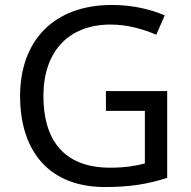

<svg xmlns="http://www.w3.org/2000/svg" viewBox="-20 -744 768 774"><path d="M407 -377V-297H564V-85C528 -76 487 -68 424 -68C232 -68 155 -186 155 -357C155 -535 255 -645 426 -645C494 -645 559 -626 610 -604L644 -682C583 -708 511 -724 431 -724C197 -724 61 -580 61 -357C61 -131 181 10 403 10C503 10 577 -2 654 -27V-377Z"/></svg>

Font: Noto Sans Newa
Style: Regular
Weight: 400
Designer: Monotype Design Team
Foundry: Monotype Imaging Inc.
Version: Version 2.007